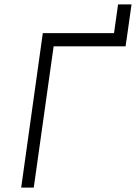

<svg xmlns="http://www.w3.org/2000/svg" viewBox="-20 -850 616 870"><path d="M76 0H133L223 -640H549L557 -700H174ZM515 -830 492 -667H553L576 -830Z"/></svg>

Font: Unageo
Style: Light-Italic
Weight: 300
Designer: Richard Sepsi
Foundry: Richard Sepsi
Version: Version 2.000